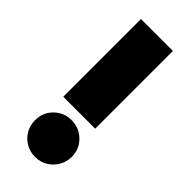

<svg xmlns="http://www.w3.org/2000/svg" viewBox="-232 -740 795 795"><g transform="rotate(45 165.0 -343.0)"><path d="M72 -245V-700H259V-245ZM165 14Q136 14 111 -0.5Q86 -15 72 -39.5Q58 -64 58 -94Q58 -139 89 -170Q120 -201 165 -201Q210 -201 241.5 -170Q273 -139 273 -94Q273 -64 258.5 -39.5Q244 -15 220 -0.5Q196 14 165 14Z"/></g></svg>

Font: Golos Text ExtraBold
Style: Regular
Weight: 800
Designer: A.Korolkova, Vitaly Kuzmin
Foundry: ParaType Ltd
Version: Version 2.004